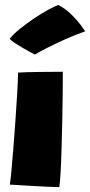

<svg xmlns="http://www.w3.org/2000/svg" viewBox="-20 -741 359 764"><path d="M216 3.5Q200 3.5 166.5 2Q133 0.5 93.5 -2Q54 -4.5 19 -6.5Q21.5 -19.5 25.2 -58.8Q29 -98 33.2 -151.8Q37.5 -205.5 41.5 -263Q45.5 -320.5 48.5 -370.8Q51.5 -421 52 -452Q63 -453 87.8 -453.8Q112.5 -454.5 141.5 -454.8Q170.5 -455 195 -455.2Q219.5 -455.5 230 -455.5Q230 -421 229.5 -370Q229 -319 227.8 -262Q226.5 -205 225 -151.2Q223.5 -97.5 221.2 -56.2Q219 -15 216 3.5ZM212.5 -721Q242 -705.5 264.2 -683.2Q286.5 -661 300.8 -642Q315 -623 319 -616.5Q281.5 -603.5 240.2 -585Q199 -566.5 165.8 -549.5Q132.5 -532.5 119 -524Q114.5 -526 100.5 -533.5Q86.5 -541 69.8 -550.8Q53 -560.5 38.5 -570.2Q24 -580 18.5 -586.5Q33 -605 59.2 -626.2Q85.5 -647.5 115.2 -667.5Q145 -687.5 171.5 -702Q198 -716.5 212.5 -721Z"/></svg>

Font: Grandstander Black
Style: Regular
Weight: 900
Designer: Tyler Finck
Foundry: Etcetera Type Co
Version: Version 1.200; ttfautohint (v1.8.3)